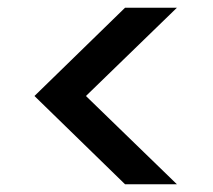

<svg xmlns="http://www.w3.org/2000/svg" viewBox="-20 -611 550 496"><path d="M303 -135 69 -363 303 -591H437L202 -363L437 -135Z"/></svg>

Font: Firefly Display Medium
Style: Regular
Weight: 500
Designer: Colophon Foundry, Jonny Pinhorn
Foundry: Colophon Foundry
Version: Version 1.200; ttfautohint (v1.8.3)